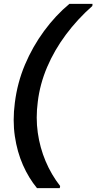

<svg xmlns="http://www.w3.org/2000/svg" viewBox="-20 -831 500 996"><path d="M172 145Q129 93 99 25Q69 -43 57 -124.5Q45 -206 57 -298Q70 -402 109.5 -495.5Q149 -589 208.5 -670Q268 -751 340 -811H460L459 -800Q382 -732 322 -651.5Q262 -571 224.5 -483Q187 -395 176 -303Q165 -220 176 -142.5Q187 -65 216.5 5Q246 75 292 134L290 145Z"/></svg>

Font: DM Sans 11pt SemiBold
Style: Italic
Weight: 600
Italic angle: -10°
Version: Version 4.004;gftools[0.9.30]